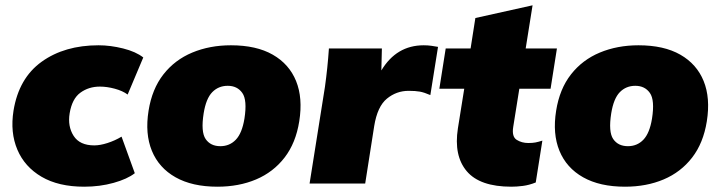

<svg xmlns="http://www.w3.org/2000/svg" viewBox="-20 -693 2720 725"><path d="M298 12Q201 12 137 -25.5Q73 -63 45.5 -128Q18 -193 31 -275Q51 -398 137.5 -460Q224 -522 352 -522Q397 -522 445 -510Q493 -498 521 -476L462 -336Q443 -350 413.5 -358Q384 -366 357 -366Q315 -366 283.5 -343Q252 -320 243 -265Q235 -216 258 -180Q281 -144 336 -144Q358 -144 386 -153Q414 -162 439 -177L489 -39Q461 -17 409 -2.5Q357 12 298 12Z M801 12Q706 12 643 -23.5Q580 -59 553.5 -123.5Q527 -188 541 -275Q554 -357 597 -412Q640 -467 706 -494.5Q772 -522 852 -522Q948 -522 1010 -486.5Q1072 -451 1098 -387Q1124 -323 1110 -235Q1097 -153 1054.5 -98Q1012 -43 947 -15.5Q882 12 801 12ZM812 -141Q847 -141 870.5 -165.5Q894 -190 903 -245Q914 -315 895 -342Q876 -369 840 -369Q805 -369 781.5 -345Q758 -321 749 -265Q738 -195 756.5 -168Q775 -141 812 -141Z M1149 0 1207 -365Q1217 -436 1222 -510H1422L1420 -427Q1477 -522 1580 -522Q1596 -522 1609.5 -520Q1623 -518 1634 -516L1605 -334Q1582 -344 1565.5 -347Q1549 -350 1523 -350Q1477 -350 1441 -320.5Q1405 -291 1393 -217L1359 0Z M1911 12Q1792 12 1742.5 -46.5Q1693 -105 1709 -208L1733 -358H1639L1663 -510H1757L1775 -625L1991 -673L1965 -510H2083L2059 -358H1941L1918 -214Q1912 -177 1931 -165Q1950 -153 1975 -153Q1991 -153 2001.5 -155Q2012 -157 2028 -162L2003 -4Q1978 6 1954.5 9Q1931 12 1911 12Z M2340 12Q2245 12 2182 -23.5Q2119 -59 2092.5 -123.5Q2066 -188 2080 -275Q2093 -357 2136 -412Q2179 -467 2245 -494.5Q2311 -522 2391 -522Q2487 -522 2549 -486.5Q2611 -451 2637 -387Q2663 -323 2649 -235Q2636 -153 2593.5 -98Q2551 -43 2486 -15.5Q2421 12 2340 12ZM2351 -141Q2386 -141 2409.5 -165.5Q2433 -190 2442 -245Q2453 -315 2434 -342Q2415 -369 2379 -369Q2344 -369 2320.5 -345Q2297 -321 2288 -265Q2277 -195 2295.5 -168Q2314 -141 2351 -141Z"/></svg>

Font: Winston Black
Style: Italic
Weight: 900
Italic angle: -9°
Designer: Original fonts by Vernon Adams / Changes by Cristiano Sobral
Foundry: VOriginal fonts by Vernon Adams / Changes by Cristiano Sobral
Version: Version 2.503;July 17, 2020;FontCreator 13.0.0.2655 64-bit